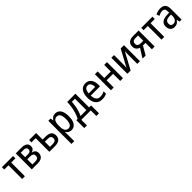

<svg xmlns="http://www.w3.org/2000/svg" viewBox="512 -2437 4566 4566"><g transform="rotate(-45 2795.0 -154.0)"><path d="M391.6 -460.4H250V0H157.2V-460.4H15.6V-538.6H391.6Z M859.9 -403.3Q859.9 -355.5 835.4 -325.7Q811 -295.9 766.6 -286.1V-282.2Q814.9 -274.9 845.2 -243.4Q875.5 -211.9 875.5 -157.7Q875.5 -109.9 854.7 -74.2Q834 -38.6 791.3 -19.3Q748.5 0 682.1 0H481V-538.6H678.2Q734.4 -538.6 774.9 -524.4Q815.4 -510.3 837.6 -480.5Q859.9 -450.7 859.9 -403.3ZM779.8 -162.6Q779.8 -207 752.9 -226.1Q726.1 -245.1 674.3 -245.1H574.7V-72.8H674.3Q726.1 -72.8 752.9 -94Q779.8 -115.2 779.8 -162.6ZM765.1 -393.6Q765.1 -428.7 742.7 -446.8Q720.2 -464.8 672.4 -464.8H574.7V-317.4H668.5Q717.3 -317.4 741.2 -336.2Q765.1 -355 765.1 -393.6Z M1165.5 -538.6V-319.3H1261.7Q1329.1 -319.3 1373.8 -302Q1418.5 -284.7 1440.7 -250Q1462.9 -215.3 1462.9 -163.6Q1462.9 -111.8 1441.4 -75.2Q1419.9 -38.6 1376 -19.3Q1332 0 1265.1 0H1071.8V-459H929.7V-538.6ZM1261.2 -245.6H1165.5V-72.8H1261.7Q1313.5 -72.8 1341.6 -94Q1369.6 -115.2 1369.6 -160.2Q1369.6 -204.6 1343 -225.1Q1316.4 -245.6 1261.2 -245.6Z M1812 -548.3Q1899.9 -548.3 1949.5 -478.3Q1999 -408.2 1999 -270Q1999 -179.7 1976.3 -117.4Q1953.6 -55.2 1911.9 -22.7Q1870.1 9.8 1813 9.8Q1778.8 9.8 1751.5 -0.7Q1724.1 -11.2 1704.1 -29.8Q1684.1 -48.3 1669.9 -72.3H1665Q1666.5 -51.8 1668.2 -29.3Q1669.9 -6.8 1669.9 10.7V239.3H1576.2V-538.6H1652.3L1665 -461.4H1669.9Q1684.6 -488.3 1704.6 -507.8Q1724.6 -527.3 1751.2 -537.8Q1777.8 -548.3 1812 -548.3ZM1789.6 -469.7Q1748 -469.7 1721.7 -449.5Q1695.3 -429.2 1682.9 -388.4Q1670.4 -347.7 1669.9 -286.1V-265.1Q1669.9 -200.2 1682.1 -156.7Q1694.3 -113.3 1720.9 -91.3Q1747.6 -69.3 1790.5 -69.3Q1828.1 -69.3 1853.3 -92.5Q1878.4 -115.7 1890.9 -160.6Q1903.3 -205.6 1903.3 -270Q1903.3 -366.7 1876 -418.2Q1848.6 -469.7 1789.6 -469.7Z M2487.3 -538.6V-78.1H2554.2V188H2464.8V0H2147.5V188H2058.1V-78.1H2101.6Q2136.2 -141.1 2159.7 -216.3Q2183.1 -291.5 2195.8 -373.5Q2208.5 -455.6 2210.4 -538.6ZM2395 -461.9H2292Q2288.1 -397 2276.9 -329.6Q2265.6 -262.2 2246.1 -197.8Q2226.6 -133.3 2197.8 -78.1H2395Z M2829.1 -547.9Q2892.6 -547.9 2936.3 -517.1Q2980 -486.3 3002.7 -431.9Q3025.4 -377.4 3025.4 -306.2V-249H2714.4Q2715.8 -159.7 2751.7 -113.5Q2787.6 -67.4 2855.5 -67.4Q2896 -67.4 2930.4 -76.7Q2964.8 -85.9 3002 -105.5V-25.4Q2967.3 -7.3 2930.9 1.2Q2894.5 9.8 2848.1 9.8Q2774.4 9.8 2723.4 -23.4Q2672.4 -56.6 2646.2 -118.7Q2620.1 -180.7 2620.1 -265.6Q2620.1 -355.5 2645 -418.5Q2669.9 -481.4 2716.8 -514.6Q2763.7 -547.9 2829.1 -547.9ZM2829.1 -473.6Q2779.3 -473.6 2750 -435.3Q2720.7 -397 2715.8 -320.3H2934.6Q2934.1 -364.3 2922.9 -398.9Q2911.6 -433.6 2888.4 -453.6Q2865.2 -473.6 2829.1 -473.6Z M3236.3 -538.6V-317.4H3455.6V-538.6H3549.3V0H3455.6V-239.3H3236.3V0H3142.6V-538.6Z M3786.6 -538.6V-241.2Q3786.6 -227.5 3786.1 -211.2Q3785.6 -194.8 3784.7 -177.7Q3783.7 -160.6 3782.7 -144Q3781.7 -127.4 3780.3 -113.8L4009.3 -538.6H4119.1V0H4029.8V-291Q4029.8 -311 4030.5 -335.2Q4031.2 -359.4 4032.5 -382.8Q4033.7 -406.2 4034.7 -424.3L3805.7 0H3696.3V-538.6Z M4310.1 0H4206.1L4347.2 -226.6Q4314 -234.9 4288.6 -254.4Q4263.2 -273.9 4248.8 -304.9Q4234.4 -335.9 4234.4 -378.4Q4234.4 -455.6 4284.2 -497.1Q4334 -538.6 4418.5 -538.6H4613.3V0H4520V-214.8H4434.6ZM4326.7 -377.4Q4326.7 -333.5 4354.7 -311Q4382.8 -288.6 4435.5 -288.6H4520V-464.8H4428.2Q4376.5 -464.8 4351.6 -441.2Q4326.7 -417.5 4326.7 -377.4Z M5078.1 -460.4H4936.5V0H4843.8V-460.4H4702.1V-538.6H5078.1Z M5348.1 -547.9Q5435.5 -547.9 5477.5 -502Q5519.5 -456.1 5519.5 -362.8V0H5450.7L5434.6 -76.7H5431.6Q5413.1 -48.3 5392.1 -29.1Q5371.1 -9.8 5343.8 0Q5316.4 9.8 5278.3 9.8Q5232.4 9.8 5200.2 -10.3Q5168 -30.3 5150.6 -66.4Q5133.3 -102.5 5133.3 -150.9Q5133.3 -232.4 5188 -275.6Q5242.7 -318.8 5349.1 -322.8L5426.8 -326.7V-358.4Q5426.8 -419.4 5404.5 -446.3Q5382.3 -473.1 5338.4 -473.1Q5306.2 -473.1 5274.4 -463.1Q5242.7 -453.1 5210 -435.5L5181.2 -504.9Q5216.3 -524.9 5259 -536.4Q5301.8 -547.9 5348.1 -547.9ZM5426.8 -262.7 5365.7 -259.8Q5293 -256.3 5261.2 -229.2Q5229.5 -202.1 5229.5 -151.9Q5229.5 -106.9 5250.7 -85.7Q5272 -64.5 5308.1 -64.5Q5361.3 -64.5 5394 -102.8Q5426.8 -141.1 5426.8 -211.9Z"/></g></svg>

Font: Open Sans SemiCondensed Medium
Style: Regular
Weight: 500
Width: 4
Designer: Monotype Design Team
Foundry: Monotype Imaging Inc.
Version: Version 3.000